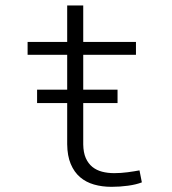

<svg xmlns="http://www.w3.org/2000/svg" viewBox="-20 -684 640 713"><path d="M289.1 -663.6V-528.3H484.9V-480.5H289.1V-351.1H416.5V-301.3H289.1V-147.9Q289.6 -117.2 298.6 -96.9Q307.6 -76.7 323 -64.2Q338.4 -51.8 359.1 -46.4Q379.9 -41 404.3 -41Q428.7 -41 454.3 -44.4Q480 -47.9 498 -51.3L506.8 -6.8Q485.8 1.5 455.6 5.6Q425.3 9.8 394 9.8Q358.9 9.8 329.1 1.2Q299.3 -7.3 277.3 -26.1Q255.4 -44.9 242.7 -75Q230 -105 229.5 -148.4V-301.3H117.7V-351.1H229.5V-480.5H82.5V-528.3H229.5V-663.6Z"/></svg>

Font: Roboto Mono Light
Style: Regular
Weight: 300
Designer: Google
Version: Version 2.000985; 2015; ttfautohint (v1.3)